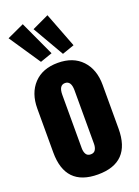

<svg xmlns="http://www.w3.org/2000/svg" viewBox="-191 -1123 878 1210"><g transform="rotate(-20 248.5 -518.0)"><path d="M248 7.8Q29.3 7.8 29.3 -219.2V-513.2Q29.3 -616.7 87.4 -678.5Q145.5 -740.2 248 -740.2Q351.1 -740.2 409.2 -678.5Q467.3 -616.7 467.3 -513.2V-219.2Q467.3 7.8 248 7.8ZM248 -127Q270 -127 279.5 -142.8Q289.1 -158.7 289.1 -183.1V-541Q289.1 -605 248 -605Q207 -605 207 -541V-183.1Q207 -158.7 216.6 -142.8Q226.1 -127 248 -127ZM151.9 -782.2 10.7 -991.7 125 -1044.4 232.9 -810.5ZM299.3 -782.2 178.2 -991.7 290.5 -1044.4 380.4 -810.5Z"/></g></svg>

Font: Anton SC
Style: Regular
Weight: 400
Designer: Vernon Adams
Foundry: Vernon Adams
Version: Version 2.116; ttfautohint (v1.8.4.7-5d5b)